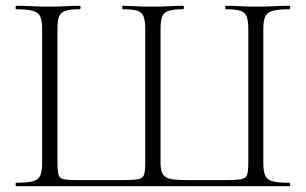

<svg xmlns="http://www.w3.org/2000/svg" viewBox="-20 -645 1060 665"><path d="M36 0Q34 0 34 -6Q34 -12 36 -12Q74 -12 93.5 -17Q113 -22 119.5 -37Q126 -52 126 -81V-544Q126 -573 119.5 -587.5Q113 -602 93.5 -607.5Q74 -613 36 -613Q34 -613 34 -619Q34 -625 36 -625Q60 -625 90 -623.5Q120 -622 152 -622Q183 -622 209 -623.5Q235 -625 256 -625Q259 -625 259 -619Q259 -613 256 -613Q223 -613 206.5 -607.5Q190 -602 184.5 -587.5Q179 -573 179 -544V-83Q179 -52 183 -39Q187 -26 204.5 -23.5Q222 -21 264 -21H393Q438 -21 456.5 -24Q475 -27 479 -40Q483 -53 483 -83V-544Q483 -573 477.5 -587.5Q472 -602 456 -607.5Q440 -613 406 -613Q403 -613 403 -619Q403 -625 406 -625Q420 -625 436.5 -624Q453 -623 471.5 -622.5Q490 -622 510 -622Q539 -622 566 -623.5Q593 -625 614 -625Q617 -625 617 -619Q617 -613 614 -613Q581 -613 564 -607.5Q547 -602 541.5 -587.5Q536 -573 536 -544V-81Q536 -52 545.5 -39.5Q555 -27 577 -24Q599 -21 637 -21H750Q795 -21 813.5 -24Q832 -27 836 -40Q840 -53 840 -83V-544Q840 -573 834.5 -587.5Q829 -602 812.5 -607.5Q796 -613 763 -613Q760 -613 760 -619Q760 -625 763 -625Q784 -625 810 -623.5Q836 -622 867 -622Q899 -622 929 -623.5Q959 -625 982 -625Q985 -625 985 -619Q985 -613 982 -613Q944 -613 924.5 -607.5Q905 -602 898.5 -587.5Q892 -573 892 -544V-81Q892 -52 898.5 -37Q905 -22 924.5 -17Q944 -12 982 -12Q985 -12 985 -6Q985 0 982 0Z"/></svg>

Font: Cormorant Light
Style: Regular
Weight: 300
Designer: Christian Thalmann (Catharsis Fonts)
Foundry: Catharsis Fonts
Version: Version 4.000